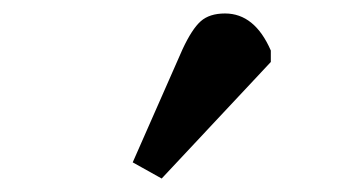

<svg xmlns="http://www.w3.org/2000/svg" viewBox="-20 -838 502 285"><path d="M220 -573 177 -597 251 -765Q265 -795 278 -806.5Q291 -818 314 -818Q358 -818 382 -763V-746Z"/></svg>

Font: Literata 7pt
Style: Bold Italic
Weight: 700
Italic angle: -2°
Designer: Latin by Veronika Burian and Jose Scaglione. Greek by Irene Vlachou. Cyrillic by Vera Evstafieva
Foundry: TypeTogether
Version: Version 3.002